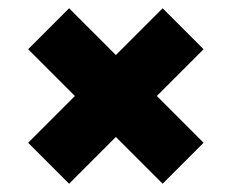

<svg xmlns="http://www.w3.org/2000/svg" viewBox="-20 -561 559 464"><path d="M472 -442 359 -329 472 -216 373 -117 260 -230 147 -117 48 -216 161 -329 48 -442 147 -541 260 -428 373 -541Z"/></svg>

Font: Argentum Sans Black
Style: Regular
Weight: 900
Designer: Julieta Ulanovsky (Modified by Cristiano Sobral)
Foundry: Julieta Ulanovsky
Version: Version 1.000; ttfautohint (v1.5.65-e2d9)